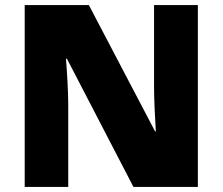

<svg xmlns="http://www.w3.org/2000/svg" viewBox="-20 -734 874 754"><path d="M757 0V-714H585V-391C585 -342 589 -264 592 -218H589L329 -714H77V0H248V-322C248 -375 243 -457 239 -503H243L504 0Z"/></svg>

Font: Noto Sans Sinhala Black
Style: Regular
Weight: 900
Designer: Jelle Bosma - Monotype Design Team
Foundry: Monotype Imaging Inc.
Version: Version 2.006